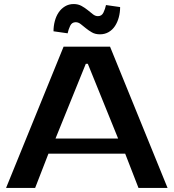

<svg xmlns="http://www.w3.org/2000/svg" viewBox="-20 -931 860 951"><path d="M255 -245H565L415 -615H405ZM525 -700 810 0H666L600 -170H220L154 0H10L295 -700ZM245 -776Q245 -802 251.5 -826.5Q258 -851 270.5 -869.5Q283 -888 302 -899.5Q321 -911 345 -911Q367 -911 384 -901.5Q401 -892 414.5 -881Q428 -870 440 -860.5Q452 -851 465 -851Q484 -851 492.5 -869Q501 -887 505 -906L575 -896Q575 -870 568.5 -845.5Q562 -821 549.5 -802Q537 -783 518 -772Q499 -761 475 -761Q452 -761 435.5 -770.5Q419 -780 405.5 -791Q392 -802 380 -811.5Q368 -821 355 -821Q336 -821 327.5 -803Q319 -785 315 -766Z"/></svg>

Font: Prosto One
Style: Regular
Weight: 400
Designer: Pavel Emelyanov and Jovanny lemonad
Foundry: Pavel Emelyanov and Jovanny Lemonad
Version: Version 1.001